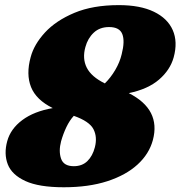

<svg xmlns="http://www.w3.org/2000/svg" viewBox="-20 -736 724 770"><path d="M236 15Q136 15 81.8 -10Q27.5 -35 11.2 -77Q-5 -119 9 -170Q22.5 -219.5 69.5 -254.5Q116.5 -289.5 191.5 -302.5Q125 -335.5 104.5 -386.8Q84 -438 103 -507Q116.5 -558 160.5 -605.8Q204.5 -653.5 278.5 -684.5Q352.5 -715.5 456.5 -715.5Q542 -715.5 597 -689Q652 -662.5 672.8 -615.2Q693.5 -568 676.5 -506Q662.5 -455.5 618 -417Q573.5 -378.5 496.5 -362.5Q626 -297 593 -174Q578 -118.5 531.5 -76Q485 -33.5 410.2 -9.2Q335.5 15 236 15ZM322.5 -547.5Q309.5 -501 328 -464.5Q346.5 -428 400.5 -401.5Q424 -424.5 442.2 -455.5Q460.5 -486.5 468 -518.5Q481.5 -571 470.5 -599.2Q459.5 -627.5 417.5 -627.5Q380 -627.5 356 -605Q332 -582.5 322.5 -547.5ZM225 -169.5Q214.5 -129.5 225 -99.5Q235.5 -69.5 276 -69.5Q309.5 -69.5 330.5 -90Q351.5 -110.5 360.5 -145.5Q371 -186.5 354.8 -218Q338.5 -249.5 276 -271.5Q259 -253 246.2 -226.2Q233.5 -199.5 225 -169.5Z"/></svg>

Font: Fraunces 72pt S100 Black
Style: Italic
Weight: 900
Italic angle: -16°
Version: Version 1.000; ttfautohint (v1.8.3)